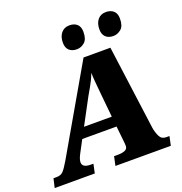

<svg xmlns="http://www.w3.org/2000/svg" viewBox="-205 -1076 1153 1215"><g transform="rotate(-20 372.0 -468.0)"><path d="M-44 0 -30 -61H-8Q19 -61 35 -77Q51 -93 78 -139L410 -714H591L667 -147Q672 -116 685 -88.5Q698 -61 729 -61H751L738 0H365L378 -61H401Q433 -61 451.5 -69Q470 -77 470 -96Q470 -104 469.5 -111.5Q469 -119 468 -127L457 -232H226L184 -153Q165 -118 165 -97Q165 -61 221 -61H239L226 0ZM355 -473 263 -301H450L434 -464Q430 -508 427 -539Q424 -570 423 -606Q414 -582 405 -563.5Q396 -545 384.5 -524.5Q373 -504 355 -473ZM635 -777Q603 -777 584 -794.5Q565 -812 565 -846Q565 -887 585 -911.5Q605 -936 641 -936Q672 -936 691.5 -919Q711 -902 711 -867Q711 -817 687 -797Q663 -777 635 -777ZM389 -777Q357 -777 338 -794.5Q319 -812 319 -846Q319 -887 339.5 -911.5Q360 -936 395 -936Q427 -936 446 -919Q465 -902 465 -867Q465 -817 441 -797Q417 -777 389 -777Z"/></g></svg>

Font: Noto Serif Black
Style: Italic
Weight: 900
Italic angle: -12°
Designer: Monotype Design Team
Foundry: Monotype Imaging Inc.
Version: Version 2.013